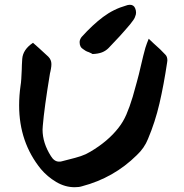

<svg xmlns="http://www.w3.org/2000/svg" viewBox="-20 -787 770 803"><path d="M367 -561Q366 -562 362 -564Q358 -566 351 -569Q344 -571 338 -574.5Q332 -578 327 -582Q313 -590 313 -611Q313 -621 321 -632Q367 -683 411 -716Q455 -749 508 -764Q511 -765 514.5 -766Q518 -767 523 -767Q539 -767 545 -753Q549 -744 549 -735Q549 -726 546 -720Q544 -712 538 -703.5Q532 -695 524 -685Q481 -634 434 -586Q422 -574 406.5 -568Q391 -562 367 -561ZM292 -4Q252 -4 215 -26Q178 -48 151 -80Q60 -192 60 -346Q60 -387 66 -429Q68 -440 69 -457Q70 -474 71 -496Q71 -504 71.5 -515Q72 -526 73 -541Q76 -580 118 -608L144 -585L182 -550Q195 -537 195 -519Q195 -515 194.5 -509.5Q194 -504 193 -499Q192 -493 191 -488.5Q190 -484 189 -480Q165 -335 159 -261L158 -245Q158 -189 193 -134Q207 -111 227 -111Q234 -111 237 -112L264 -119Q297 -127 318 -134Q339 -141 357 -152Q432 -196 476 -253Q495 -277 508.5 -308Q522 -339 535 -382Q543 -411 552 -443Q561 -475 569 -511Q574 -534 579 -553Q584 -572 588 -587Q591 -597 594.5 -606Q598 -615 602 -625L622 -606Q637 -593 649.5 -581Q662 -569 672 -558Q680 -550 680 -534L679 -526Q665 -432 647 -354.5Q629 -277 599 -206Q584 -168 552 -138Q456 -43 323 -8Q311 -4 292 -4Z"/></svg>

Font: Mansalva
Style: Regular
Weight: 400
Designer: Carolina Short
Foundry: Carolina Short
Version: Version 2.112; ttfautohint (v1.8.4.7-5d5b)